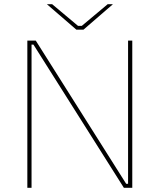

<svg xmlns="http://www.w3.org/2000/svg" viewBox="-20 -893 759 913"><path d="M343 -752H377L517 -873H492L369 -770H351L228 -873H203ZM110 0H130V-681H139L569 0H609V-700H589V-19H580L150 -700H110Z"/></svg>

Font: Fixel Display Thin
Style: Regular
Weight: 100
Designer: AlfaBravo + MacPaw
Foundry: Kyrylo Tkachov, Marchela Mozhyna, Serhii Makarenko, Maria Weinstein, Zakhar Kryvoshyya
Version: Version 1.211